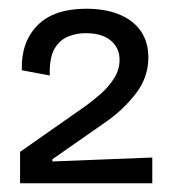

<svg xmlns="http://www.w3.org/2000/svg" viewBox="-20 -690 387 440"><path d="M26 -270V-342L176 -447Q194 -460 212 -476Q230 -492 242 -511.5Q254 -531 254 -553Q254 -580 234 -597Q214 -614 176 -614Q155 -614 135.5 -606Q116 -598 104.5 -577.5Q93 -557 94 -517L30 -529Q28 -593 65.5 -631.5Q103 -670 178 -670Q221 -670 253 -657Q285 -644 302.5 -619Q320 -594 320 -558Q320 -536 313 -515.5Q306 -495 292 -476.5Q278 -458 259 -440Q240 -422 216 -406L100 -325V-320L329 -329V-270Z"/></svg>

Font: Bricolage Grotesque 48pt Condensed ExtraBold Light
Style: Regular
Weight: 300
Version: Version 1.000;gftools[0.9.30]